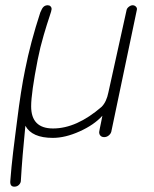

<svg xmlns="http://www.w3.org/2000/svg" viewBox="-20 -514 584 728"><path d="M482.9 -494.1Q490.2 -494.1 495.4 -488.8Q500.5 -483.4 499 -477.1L401.9 -14.2Q399.4 -5.9 391.8 0Q384.3 5.9 375 5.9Q366.2 5.9 361.1 0.7Q356 -4.4 356 -13.2Q356 -15.1 358.2 -25.6Q360.4 -36.1 363.5 -51.3Q366.7 -66.4 368.2 -75.2Q336.9 -40.5 282.2 -15.9Q227.5 8.8 180.2 8.8Q101.1 8.8 76.2 -37.1Q64.5 78.6 59.1 170.9Q59.1 179.2 52.2 186.5Q45.4 193.8 34.2 193.8Q17.6 193.8 19 172.9Q20.5 150.4 23.7 118.4Q26.9 86.4 29.8 62.5Q32.7 38.6 37.8 -1.7Q43 -42 44.9 -57.1Q59.1 -171.9 75.2 -250Q95.7 -353.5 132.8 -466.8Q139.2 -482.9 145.5 -488.5Q151.9 -494.1 161.1 -494.1Q167.5 -494.1 171.6 -490Q175.8 -485.8 175.8 -480Q175.8 -474.6 167.5 -450.4Q159.2 -426.3 145.8 -380.9Q132.3 -335.4 123 -288.1Q98.1 -161.1 98.1 -110.8Q98.1 -26.9 181.2 -26.9Q270.5 -26.9 365.2 -108.9Q383.8 -127.4 391.1 -164.1L460 -476.1Q461.4 -482.9 468.8 -488.5Q476.1 -494.1 482.9 -494.1Z"/></svg>

Font: Comic Neue Light
Style: Italic
Weight: 300
Italic angle: -12°
Designer: Craig Rozynski
Foundry: Craig Rozynski
Version: Version 2.003;hotconv 1.0.109;makeotfexe 2.5.65596